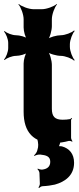

<svg xmlns="http://www.w3.org/2000/svg" viewBox="-40 -704 397 959"><path d="M229 10C258 10 281 6 303 0C308 -1 317 1 320 4L322 1C319 -2 315 -11 315 -16V-104C315 -107 318 -110 320 -112L317 -115C315 -113 312 -109 309 -109C298 -107 286 -106 273 -106C234 -106 219 -122 219 -161V-380C219 -401 209 -438 198 -449L195 -446C206 -435 243 -425 264 -425C285 -425 319 -412 330 -401L333 -404C322 -415 309 -449 309 -470V-483C309 -504 322 -538 333 -549L330 -552C319 -541 285 -528 264 -528C243 -528 206 -518 195 -507L198 -504C209 -515 219 -552 219 -573V-608C219 -632 233 -669 245 -682L243 -684C230 -672 193 -658 169 -658H128C104 -658 67 -672 54 -684L52 -682C64 -669 78 -632 78 -608V-567C78 -548 86 -517 96 -507L99 -510C89 -520 58 -528 40 -528C21 -528 -7 -539 -17 -549L-20 -546C-10 -536 1 -508 1 -490V-464C1 -445 -10 -417 -20 -407L-17 -404C-7 -414 21 -425 40 -425C58 -425 89 -433 99 -443L96 -446C86 -436 78 -405 78 -387V-146C78 -43 127 10 229 10ZM211 104C211 129 195 140 172 143C165 144 153 141 149 138L147 141C151 144 156 152 157 159L159 212C160 218 155 229 152 232L155 235C159 231 167 226 173 226C196 225 216 222 234 218C285 204 330 172 330 109C330 64 306 37 269 27C264 26 252 25 249 28L251 31C255 28 258 17 260 11C261 4 267 -5 272 -8L269 -12C265 -8 255 -3 248 -3H192C178 -3 152 -13 145 -22L142 -19C148 -10 153 17 150 32L146 48C144 57 135 68 130 72L132 75C138 71 152 67 161 68C189 71 211 76 211 104Z"/></svg>

Font: Asimov
Style: EdgeWide
Weight: 500
Designer: Google
Version: Version 2.000980: 2014